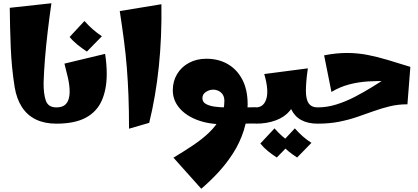

<svg xmlns="http://www.w3.org/2000/svg" viewBox="-20 -760 2572 1180"><path d="M326 0Q254 0 201 -25.5Q148 -51 115 -101.5Q82 -152 70 -225Q51 -344 46 -470.5Q41 -597 40 -712L296 -740Q284 -657 273.5 -569Q263 -481 256.5 -400Q250 -319 248 -254Q247 -184 261.5 -142Q276 -100 326 -100L346 -50Z M326 0V-100Q358 -100 375.5 -112.5Q393 -125 400.5 -147Q408 -169 408 -197Q408 -236 397.5 -282Q387 -328 376 -369L626 -429Q631 -397 633.5 -366Q636 -335 636 -306Q636 -211 605.5 -142Q575 -73 507 -36.5Q439 0 326 0ZM514 -443Q485 -462 456.5 -485Q428 -508 408 -533L499 -631Q524 -603 549 -581Q574 -559 606 -537Z M773 31Q773 -80 769.5 -171Q766 -262 759.5 -344Q753 -426 742 -510Q731 -594 716 -692L972 -734Q975 -531 956 -349.5Q937 -168 897 -5Z M1445 0V-100Q1472 -100 1498.5 -100Q1525 -100 1552 -101L1572 -51L1552 -1Q1525 -1 1498.5 -0.5Q1472 0 1445 0ZM1217 400 1046 209Q1106 173 1162.5 135.5Q1219 98 1263 56.5Q1307 15 1333 -33Q1359 -81 1359 -139Q1359 -163 1349 -178.5Q1339 -194 1323 -201.5Q1307 -209 1290 -209Q1267 -209 1245.5 -195Q1224 -181 1224 -157Q1224 -133 1245.5 -121Q1267 -109 1300 -104.5Q1333 -100 1367 -100L1356 4Q1262 4 1191.5 -23Q1121 -50 1081.5 -97.5Q1042 -145 1042 -205Q1042 -261 1068.5 -305Q1095 -349 1142 -374Q1189 -399 1248 -399Q1323 -399 1380 -366Q1437 -333 1469.5 -270.5Q1502 -208 1502 -119Q1502 -32 1478 42.5Q1454 117 1413 181Q1372 245 1321.5 299.5Q1271 354 1217 400Z M1552 0V-100Q1601 -100 1617 -153Q1633 -206 1604 -305L1872 -340Q1865 -291 1862.5 -258Q1860 -225 1860 -202L1793 -172Q1793 -118 1761.5 -79.5Q1730 -41 1675.5 -20.5Q1621 0 1552 0ZM1932 0Q1872 0 1831 -22.5Q1790 -45 1769 -90Q1748 -135 1748 -202H1860Q1860 -149 1877.5 -124.5Q1895 -100 1932 -100L1952 -50ZM1681 208Q1653 190 1626.5 168.5Q1600 147 1580 122L1667 29Q1690 55 1714 76.5Q1738 98 1769 118ZM1806 208Q1778 190 1751.5 168.5Q1725 147 1705 122L1792 29Q1815 55 1839 76.5Q1863 98 1894 118Z M1932 0V-100Q1990 -100 2047.5 -118Q2105 -136 2160 -164.5Q2215 -193 2266 -224.5Q2317 -256 2361.5 -284.5Q2406 -313 2441.5 -331Q2477 -349 2502 -349L2484 -119Q2427 -119 2377 -107Q2327 -95 2278 -77.5Q2229 -60 2177 -42Q2125 -24 2065 -12Q2005 0 1932 0ZM2017 -195 1972 -420Q2050 -435 2115.5 -434.5Q2181 -434 2241.5 -422Q2302 -410 2365 -391Q2428 -372 2502 -349L2469 -260Q2413 -260 2356 -261.5Q2299 -263 2241.5 -259.5Q2184 -256 2127.5 -241.5Q2071 -227 2017 -195Z"/></svg>

Font: Marhey Light
Style: Regular
Weight: 300
Designer: Nur Syamsi & Bustanul Arifin
Foundry: Namelatype
Version: Version 1.000